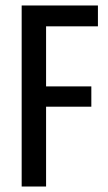

<svg xmlns="http://www.w3.org/2000/svg" viewBox="-20 -680 394 700"><path d="M59 0V-660H148V0ZM92 -291V-365H313V-291ZM92 -584V-660H337V-584Z"/></svg>

Font: Bricolage Grotesque 36pt Condensed
Style: Regular
Weight: 400
Width: 3
Designer: Mathieu Triay
Foundry: Atelier Triay
Version: Version 1.001;gftools[0.9.33.dev8+g029e19f]